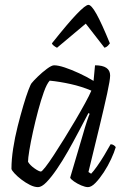

<svg xmlns="http://www.w3.org/2000/svg" viewBox="-20 -768 522 788"><path d="M136 0Q121 0 103 -9Q85 -18 68 -31Q51 -44 39.5 -56.5Q28 -69 27 -75Q27 -113 34 -158.5Q41 -204 52.5 -249.5Q64 -295 75.5 -334Q87 -373 96.5 -398Q106 -423 110 -427Q117 -436 135 -453.5Q153 -471 172.5 -485.5Q192 -500 202 -500Q219 -500 246 -491Q273 -482 304.5 -467.5Q336 -453 364 -436L370 -500Q432 -500 432 -458Q432 -440 420 -385Q408 -330 388 -247Q368 -164 343 -62L354 -55Q363 -64 378 -85Q393 -106 408 -131Q423 -156 434 -176Q441 -176 447 -172Q453 -168 455 -164Q449 -143 436 -115Q423 -87 406 -61Q389 -35 372 -17.5Q355 0 341 0Q330 0 313.5 -7Q297 -14 283.5 -23.5Q270 -33 268 -39L320 -215Q329 -247 337 -271Q345 -295 348 -301L343 -304Q325 -270 303.5 -229Q282 -188 259 -147.5Q236 -107 213 -73.5Q190 -40 170.5 -20Q151 0 136 0ZM148 -64Q152 -64 166.5 -82.5Q181 -101 201.5 -132.5Q222 -164 245 -201Q268 -238 290 -275.5Q312 -313 329.5 -345Q347 -377 355 -396Q315 -413 270 -423Q225 -433 184 -437Q172 -424 160 -390.5Q148 -357 136.5 -314Q125 -271 115.5 -228Q106 -185 100.5 -151.5Q95 -118 95 -104Q103 -90 121.5 -77Q140 -64 148 -64ZM214 -572Q206 -576 200 -581Q194 -586 193 -590Q259 -673 295 -710.5Q331 -748 343 -748Q355 -748 376 -710.5Q397 -673 431 -590Q428 -586 423 -580.5Q418 -575 409 -572L332 -671Z"/></svg>

Font: Texturina 72pt 72pt Light
Style: Italic
Weight: 300
Italic angle: -11°
Designer: Guillermo Torres Carreño
Foundry: Omnibus-Type
Version: Version 1.002; ttfautohint (v1.8.3)